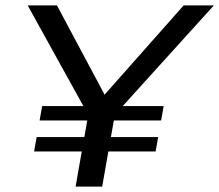

<svg xmlns="http://www.w3.org/2000/svg" viewBox="-20 -695 816 715"><path d="M127.5 -246.5 137 -300H290.5L83 -675H192L369.5 -342.5L664 -675H776.5L437 -300H589.5L580 -246.5H404L393 -184.5H569L559.5 -131H383.5L360.5 0H261.5L284.5 -131H107L116.5 -184.5H294L305 -246.5Z"/></svg>

Font: Anybody ExtraExpanded Regular
Style: Italic
Weight: 400
Width: 8
Italic angle: -10°
Designer: Tyler Finck
Foundry: Etcetera Type Company
Version: Version 1.010; ttfautohint (v1.8.3) -l 8 -r 50 -G 200 -x 14 